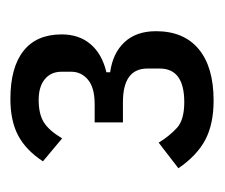

<svg xmlns="http://www.w3.org/2000/svg" viewBox="-50 -694 421 360"><g transform="rotate(-90 160.0 -513.5)"><path d="M145 -546Q176 -546 191 -558.5Q206 -571 206 -590V-608Q206 -628 192 -639.5Q178 -651 153 -651Q127 -651 111.5 -641.5Q96 -632 81 -607L38 -643Q59 -675 86.5 -689.5Q114 -704 155 -704Q214 -704 245 -679.5Q276 -655 276 -608Q276 -575 257.5 -553.5Q239 -532 205 -524V-517Q241 -512 261.5 -490Q282 -468 282 -431Q282 -379 248.5 -351Q215 -323 152 -323Q108 -323 78.5 -338.5Q49 -354 25 -389L73 -426Q86 -405 101 -391.5Q116 -378 149 -378Q212 -378 212 -424V-447Q212 -493 149 -493H111V-546Z"/></g></svg>

Font: IBM Plex Sans Condensed Text
Style: Regular
Weight: 450
Width: 3
Designer: Mike Abbink, Paul van der Laan, Pieter van Rosmalen
Foundry: Bold Monday
Version: Version 1.1